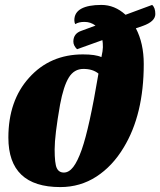

<svg xmlns="http://www.w3.org/2000/svg" viewBox="-20 -740 651 780"><path d="M598 -720Q611 -709 611 -683Q611 -653 561 -635L532 -625Q564 -564 564 -480Q564 -274 482 -140Q437 -65 371.5 -22.5Q306 20 225 20Q14 20 14 -181Q14 -331 98 -424Q183 -519 317 -519Q368 -519 392 -508Q398 -535 398 -548Q398 -567 396 -577L293 -540Q278 -555 278 -571Q278 -604 311 -615L368 -636Q348 -651 323.5 -651Q299 -651 286 -642Q282 -648 282 -658Q282 -689 310 -704.5Q338 -720 392 -720Q446 -720 490 -680ZM380 -441Q357 -460 319 -460Q281 -460 259.5 -425Q238 -390 224 -315Q202 -190 202 -133Q202 -76 210.5 -57.5Q219 -39 239.5 -39Q260 -39 277.5 -61.5Q295 -84 312 -132Q343 -220 380 -441Z"/></svg>

Font: Sansita One
Style: Regular
Weight: 400
Designer: Pablo Cosgaya
Foundry: Omnibus-Type
Version: Version 1.001